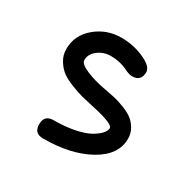

<svg xmlns="http://www.w3.org/2000/svg" viewBox="-93 -453 546 546"><g transform="rotate(30 180.0 -180.0)"><path d="M40 -253.9Q40 -299.3 76.2 -329.6Q112.3 -359.9 160.2 -359.9Q203.1 -359.9 240.2 -341.8Q270 -327.1 270 -310.1Q270 -279.8 240.2 -279.8Q230 -279.8 213.9 -288.1Q189.9 -299.8 160.2 -299.8Q136.7 -299.8 118.4 -285.9Q100.1 -272 100.1 -252Q100.1 -239.7 127.9 -227.8Q155.8 -215.8 194.8 -209Q213.9 -205.6 226.8 -202.6Q239.7 -199.7 259 -192.4Q278.3 -185.1 290 -176.5Q301.8 -168 310.8 -153.1Q319.8 -138.2 319.8 -120.1Q319.8 -66.9 260.3 -33.4Q200.7 0 109.9 0Q80.1 0 80.1 -29.8Q80.1 -60.1 109.9 -60.1Q147.9 -60.1 178.5 -66.4Q209 -72.8 225.8 -82.5Q242.7 -92.3 251.2 -102.1Q259.8 -111.8 259.8 -120.1Q259.8 -134.8 182.1 -150.9Q160.2 -155.8 146.7 -159.2Q133.3 -162.6 110.6 -171.4Q87.9 -180.2 74.5 -189.9Q61 -199.7 50.5 -216.6Q40 -233.4 40 -253.9Z"/></g></svg>

Font: Pecita
Style: Book
Weight: 400
Width: 6
Version: Version 3.4.1